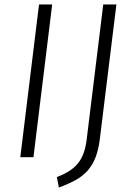

<svg xmlns="http://www.w3.org/2000/svg" viewBox="-20 -705 599 861"><path d="M214 -685 130 0H71L155 -685ZM235 89Q269 76 292.5 60.5Q316 45 331.5 25Q347 5 356 -21.5Q365 -48 369 -82L443 -685H502L428 -84Q422 -34 408.5 0.5Q395 35 373 60Q351 85 319 102.5Q287 120 244 136Z"/></svg>

Font: Glekhifnjqigglhiwekvrgaqftz
Style: Regular
Weight: 300
Italic angle: -8°
Designer: Carrois Corporate & Edenspiekermann
Foundry: Carrois Corporate GbR & Edenspiekermann AG
Version: Version 2.001